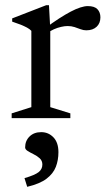

<svg xmlns="http://www.w3.org/2000/svg" viewBox="-20 -456 418 741"><path d="M319 -432.5Q344.5 -432.5 356 -420.5Q367.5 -408.5 367.5 -389Q367.5 -366.5 353 -352.8Q338.5 -339 313 -339Q302 -339 291 -343.2Q280 -347.5 267.8 -351.5Q255.5 -355.5 241 -355.5Q229.5 -355.5 215.5 -352.2Q201.5 -349 188 -343Q174.5 -337 164.5 -329L153.5 -346.5Q183 -368.5 207.8 -384.5Q232.5 -400.5 253 -411.2Q273.5 -422 290 -427.2Q306.5 -432.5 319 -432.5ZM174 -344.5V-42.5L251.5 -18.5V0H25V-18.5L101 -42.5V-337Q94.5 -344 84.2 -349.5Q74 -355 59.8 -360.8Q45.5 -366.5 27 -372.5V-385L158.5 -436H169ZM74.5 231.5Q114 220 128.8 208.5Q143.5 197 143.5 179Q143.5 164.5 133.5 155.2Q123.5 146 110.2 139.5Q97 133 87 126.8Q77 120.5 77 113Q77 87.5 94 70.8Q111 54 139 54Q167 54 186.2 74Q205.5 94 205.5 131.5Q205.5 162 195.5 188Q185.5 214 159.5 233.8Q133.5 253.5 85 265Z"/></svg>

Font: Newsreader Text
Style: Regular
Weight: 400
Designer: Hugues Gentile
Foundry: Production Type
Version: Version 1.001